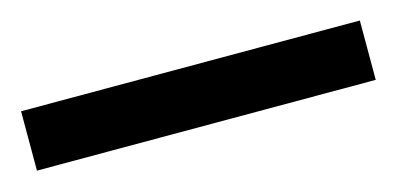

<svg xmlns="http://www.w3.org/2000/svg" viewBox="-29 14 465 225"><g transform="rotate(-15 203.5 126.0)"><path d="M-2 162V90H409V162Z"/></g></svg>

Font: Noto Sans Tamil SemiCondensed Black
Style: Regular
Weight: 900
Width: 4
Designer: Jelle Bosma - Monotype Design Team
Foundry: Monotype Imaging Inc.
Version: Version 2.004; ttfautohint (v1.8.4.7-5d5b)